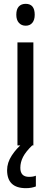

<svg xmlns="http://www.w3.org/2000/svg" viewBox="-20 -809 265 1001"><path d="M114 -789Q161 -789 161 -732Q161 -705 148.5 -690Q136 -675 114 -675Q92 -675 78.5 -690Q65 -705 65 -732Q65 -761 78 -775Q91 -789 114 -789ZM154 -588V-51H71V-588ZM86 66Q86 113 131 113Q143 113 151.5 111.5Q160 110 167 107V163Q157 167 144 169.5Q131 172 115 172Q17 172 17 78Q17 39 41.5 1.5Q66 -36 101 -64L148 -51Q114 -18 100 9.5Q86 37 86 66Z"/></svg>

Font: Noto Sans Tamil UI Condensed
Style: Regular
Weight: 400
Width: 3
Designer: Jelle Bosma - Monotype Design Team
Foundry: Monotype Imaging Inc.
Version: Version 2.004; ttfautohint (v1.8.4.7-5d5b)